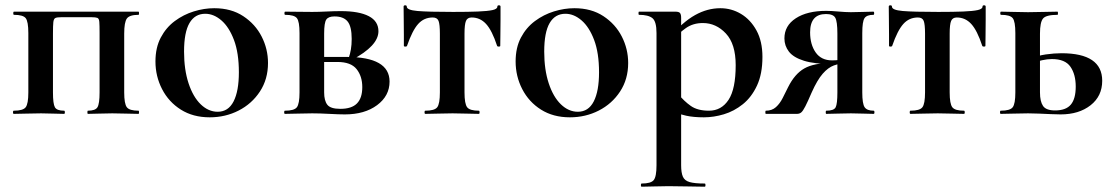

<svg xmlns="http://www.w3.org/2000/svg" viewBox="-20 -430 4202 725"><path d="M503 -12Q505 -12 505 -6Q505 0 503 0Q482 0 456.5 -1Q431 -2 404 -2Q379 -2 355 -1Q331 0 312 0Q310 0 310 -6Q310 -12 312 -12Q340 -12 348 -25Q356 -38 356 -81V-305Q356 -335.4 355 -347.7Q354 -360 347.6 -362.5Q341.2 -365 326 -365H211Q195.5 -365 189.2 -362.1Q182.9 -359.2 181.4 -346.6Q180 -334 180 -303V-81Q180 -38 187.3 -25Q194.6 -12 222 -12Q225 -12 225 -6Q225 0 222 0Q204 0 181 -1Q158 -2 135 -2Q106.7 -2 80.1 -1Q53.5 0 32 0Q29 0 29 -6Q29 -12 32 -12Q67 -12 77 -25Q87 -38 87 -81V-305Q87 -349 77 -361.5Q67 -374 33 -374Q30 -374 30 -380Q30 -386 33 -386H503Q505 -386 505 -380Q505 -374 503 -374Q469 -374 459 -360Q449 -346 449 -303V-81Q449 -38 459 -25Q469 -12 503 -12Z M772 13Q709 13 663 -16Q617 -45 592 -93.5Q567 -142 567 -198Q567 -250 587 -288Q607 -326 640 -350.5Q673 -375 712 -387Q751 -399 789 -399Q853 -399 898.5 -369Q944 -339 968 -292Q992 -245 992 -192Q992 -131 961.5 -84.5Q931 -38 881 -12.5Q831 13 772 13ZM802 -8Q842 -8 862 -47Q882 -86 882 -157Q882 -230 863.5 -279Q845 -328 816 -353Q787 -378 755 -378Q716 -378 695.5 -343Q675 -308 675 -235Q675 -167 692 -115.5Q709 -64 738 -36Q767 -8 802 -8Z M1159 -385Q1183 -385 1212.5 -386.5Q1242 -388 1267 -388Q1336 -388 1372.5 -369Q1409 -350 1409 -312Q1409 -257 1309 -204L1297 -212Q1302 -226 1305 -243.5Q1308 -261 1308 -283Q1308 -330 1292.5 -349Q1277 -368 1243 -368Q1220 -368 1212 -356Q1204 -344 1204 -303V-81Q1204 -50 1216 -34.5Q1228 -19 1265 -19Q1308 -19 1328 -39.5Q1348 -60 1348 -101Q1348 -142 1326.5 -169Q1305 -196 1254 -196H1163L1162 -215H1289Q1451 -215 1451 -122Q1451 -68 1404 -33Q1357 2 1282 2Q1260 2 1223.5 0Q1187 -2 1159 -2Q1131 -2 1104.5 -1Q1078 0 1056 0Q1053 0 1053 -6Q1053 -12 1056 -12Q1091 -12 1101 -25Q1111 -38 1111 -81V-305Q1111 -349 1101 -361.5Q1091 -374 1057 -374Q1054 -374 1054 -380Q1054 -386 1057 -386Q1078 -386 1104.5 -385.5Q1131 -385 1159 -385Z M1586 0Q1583 0 1583 -6Q1583 -12 1586 -12Q1621 -12 1631 -25Q1641 -38 1641 -81V-303Q1641 -338 1636 -351Q1631 -364 1614 -364Q1581 -364 1559 -339.5Q1537 -315 1517 -257Q1516 -254 1510.5 -254Q1505 -254 1505 -257Q1505 -271 1505 -299Q1505 -327 1504.5 -357Q1504 -387 1504 -405Q1504 -410 1510 -410Q1516 -410 1516 -405Q1516 -392 1556.5 -388.5Q1597 -385 1691 -385Q1748 -385 1785 -386.5Q1822 -388 1840 -392Q1858 -396 1858 -405Q1858 -410 1864 -410Q1870 -410 1870 -405Q1870 -387 1870 -357Q1870 -327 1869.5 -299Q1869 -271 1869 -257Q1869 -254 1863.5 -254Q1858 -254 1857 -257Q1838 -315 1815.5 -339.5Q1793 -364 1761 -364Q1745 -364 1739.5 -351Q1734 -338 1734 -303V-81Q1734 -38 1744 -25Q1754 -12 1788 -12Q1791 -12 1791 -6Q1791 0 1788 0Q1767 0 1741.5 -1Q1716 -2 1689 -2Q1661 -2 1634.5 -1Q1608 0 1586 0Z M2132 13Q2069 13 2023 -16Q1977 -45 1952 -93.5Q1927 -142 1927 -198Q1927 -250 1947 -288Q1967 -326 2000 -350.5Q2033 -375 2072 -387Q2111 -399 2149 -399Q2213 -399 2258.5 -369Q2304 -339 2328 -292Q2352 -245 2352 -192Q2352 -131 2321.5 -84.5Q2291 -38 2241 -12.5Q2191 13 2132 13ZM2162 -8Q2202 -8 2222 -47Q2242 -86 2242 -157Q2242 -230 2223.5 -279Q2205 -328 2176 -353Q2147 -378 2115 -378Q2076 -378 2055.5 -343Q2035 -308 2035 -235Q2035 -167 2052 -115.5Q2069 -64 2098 -36Q2127 -8 2162 -8Z M2403 275Q2400 275 2400 269Q2400 263 2403 263Q2438 263 2448.5 250Q2459 237 2459 194V-305Q2459 -349 2443.5 -361.5Q2428 -374 2393 -374Q2391 -374 2391 -380Q2391 -386 2393 -386Q2408 -386 2433 -386Q2458 -386 2484.5 -386Q2511 -386 2530 -386Q2544 -386 2548 -380.5Q2552 -375 2552 -363V194Q2552 222 2558.5 237Q2565 252 2584 257.5Q2603 263 2641 263Q2644 263 2644 269Q2644 275 2641 275Q2613 275 2578 274Q2543 273 2504 273Q2476 273 2449.5 274Q2423 275 2403 275ZM2638 13Q2599 13 2571.5 7Q2544 1 2506 -12L2541 -75Q2563 -48 2588.5 -30Q2614 -12 2657 -12Q2704 -12 2731 -53Q2758 -94 2758 -184Q2758 -264 2721 -303.5Q2684 -343 2634 -343Q2597 -343 2570 -324Q2543 -305 2517 -276L2507 -288Q2558 -347 2604.5 -373Q2651 -399 2700 -399Q2742 -399 2778 -377.5Q2814 -356 2836.5 -315Q2859 -274 2859 -215Q2859 -151 2838.5 -107Q2818 -63 2785 -36.5Q2752 -10 2713.5 1.5Q2675 13 2638 13Z M3279 -12Q3282 -12 3282 -6Q3282 0 3279 0Q3262 0 3239.5 -1Q3217 -2 3193 -2Q3165 -2 3142.5 -1Q3120 0 3100 0Q3098 0 3098 -6Q3098 -12 3100 -12Q3129 -12 3135.5 -25Q3142 -38 3142 -81V-193L3177 -191Q3151 -191 3129 -183Q3107 -175 3086.5 -151.5Q3066 -128 3045 -81Q3030 -46 3021 -28.5Q3012 -11 3005.5 -5.5Q2999 0 2989 0H2872Q2870 0 2870 -6Q2870 -12 2872 -12Q2895 -12 2910 -25.5Q2925 -39 2935.5 -60Q2946 -81 2956 -101Q2981 -151 3017 -171.5Q3053 -192 3118 -192L3125 -188Q3056 -188 3016 -200.5Q2976 -213 2959 -235Q2942 -257 2942 -285Q2942 -333 2985 -361Q3028 -389 3100 -389Q3118 -389 3145.5 -386.5Q3173 -384 3193 -384Q3217 -384 3239 -385Q3261 -386 3278 -386Q3281 -386 3281 -380Q3281 -374 3278 -374Q3253 -374 3244.5 -361.5Q3236 -349 3236 -305V-81Q3236 -38 3245 -25Q3254 -12 3279 -12ZM3039 -308Q3039 -262 3060 -232Q3081 -202 3122 -202Q3136 -202 3153 -204Q3170 -206 3180 -208L3142 -196V-303Q3142 -349 3134 -363Q3126 -377 3099 -377Q3039 -377 3039 -308Z M3418 0Q3415 0 3415 -6Q3415 -12 3418 -12Q3453 -12 3463 -25Q3473 -38 3473 -81V-303Q3473 -338 3468 -351Q3463 -364 3446 -364Q3413 -364 3391 -339.5Q3369 -315 3349 -257Q3348 -254 3342.5 -254Q3337 -254 3337 -257Q3337 -271 3337 -299Q3337 -327 3336.5 -357Q3336 -387 3336 -405Q3336 -410 3342 -410Q3348 -410 3348 -405Q3348 -392 3388.5 -388.5Q3429 -385 3523 -385Q3580 -385 3617 -386.5Q3654 -388 3672 -392Q3690 -396 3690 -405Q3690 -410 3696 -410Q3702 -410 3702 -405Q3702 -387 3702 -357Q3702 -327 3701.5 -299Q3701 -271 3701 -257Q3701 -254 3695.5 -254Q3690 -254 3689 -257Q3670 -315 3647.5 -339.5Q3625 -364 3593 -364Q3577 -364 3571.5 -351Q3566 -338 3566 -303V-81Q3566 -38 3576 -25Q3586 -12 3620 -12Q3623 -12 3623 -6Q3623 0 3620 0Q3599 0 3573.5 -1Q3548 -2 3521 -2Q3493 -2 3466.5 -1Q3440 0 3418 0Z M3907 -303V-81Q3907 -47 3918.5 -30Q3930 -13 3964 -13Q4005 -13 4023.5 -35Q4042 -57 4042 -103Q4042 -149 4022 -178Q4002 -207 3952 -207Q3935 -207 3914.5 -202.5Q3894 -198 3871 -187L3865 -206Q3897 -220 3929 -224.5Q3961 -229 3988 -229Q4142 -229 4142 -125Q4142 -67 4098 -32.5Q4054 2 3985 2Q3971 2 3949 1Q3927 0 3903.5 -1Q3880 -2 3862 -2Q3834 -2 3807.5 -1Q3781 0 3759 0Q3756 0 3756 -6Q3756 -12 3759 -12Q3794 -12 3804 -25Q3814 -38 3814 -81V-305Q3814 -349 3804 -361.5Q3794 -374 3760 -374Q3757 -374 3757 -380Q3757 -386 3760 -386Q3781 -386 3807.5 -385Q3834 -384 3862 -384Q3892 -384 3921 -385Q3950 -386 3973 -386Q3975 -386 3975 -380Q3975 -374 3973 -374Q3930 -374 3918.5 -360Q3907 -346 3907 -303Z"/></svg>

Font: Cormorant Light
Style: Regular
Weight: 300
Designer: Christian Thalmann (Catharsis Fonts)
Foundry: Catharsis Fonts
Version: Version 4.000